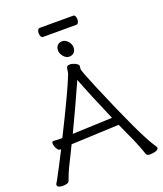

<svg xmlns="http://www.w3.org/2000/svg" viewBox="-178 -1112 1046 1234"><g transform="rotate(-20 345.0 -494.5)"><path d="M607 -3Q588 -59 566 -109L507 -239L184 -225H180Q164 -191 148 -159L118 -99Q99 -61 81 -10Q75 7 37 7Q-1 7 -1 -12Q-1 -18 3 -23.5Q7 -29 11 -36.5Q15 -44 24.5 -62Q34 -80 53.5 -116.5Q73 -153 106 -218H99Q87 -218 77 -236.5Q67 -255 67 -270Q67 -285 78 -285H80Q98 -283 119 -283H138Q273 -553 312 -653Q316 -662 318 -680.5Q320 -699 325 -705Q330 -711 345.5 -711Q361 -711 380 -702Q399 -693 402 -680L399 -660Q399 -647 452 -520Q619 -124 680 -36Q691 -20 691 -16Q691 -4 673 2.5Q655 9 633 9Q611 9 607 -3ZM210 -285 482 -296Q397 -493 356 -601Q273 -416 210 -285ZM392.5 -772Q380 -759 359 -759Q338 -759 321 -779.5Q304 -800 304 -821Q304 -842 316 -855Q328 -868 349 -868Q370 -868 387.5 -848.5Q405 -829 405 -807Q405 -785 392.5 -772ZM243 -936Q235 -936 230 -945.5Q225 -955 225 -968Q225 -980 230 -989Q235 -998 244 -998H472Q481 -998 485.5 -989Q490 -980 490 -967Q490 -955 485 -945.5Q480 -936 471 -936Z"/></g></svg>

Font: LXGW WenKai TC
Style: Regular
Weight: 400
Designer: LXGW / Fontworks Inc.
Foundry: LXGW / Fontworks Inc.
Version: Version 1.330